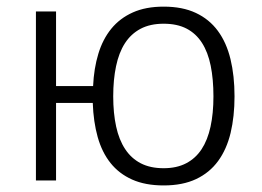

<svg xmlns="http://www.w3.org/2000/svg" viewBox="-20 -547 794 582"><path d="M149.9 0H88.9V-512.2H149.9V-286.1H262.2Q264.6 -339.8 278.1 -384Q291.5 -428.2 317.4 -460Q343.3 -491.7 382.6 -509.3Q421.9 -526.9 476.1 -526.9Q533.2 -526.9 573.7 -507.8Q614.3 -488.8 640.4 -453.4Q666.5 -418 678.7 -367.7Q690.9 -317.4 690.9 -254.9Q690.9 -193.8 679 -144Q667 -94.2 641.1 -58.8Q615.2 -23.4 574.5 -4.2Q533.7 15.1 476.1 15.1Q420.4 15.1 380.6 -2.7Q340.8 -20.5 314.9 -53Q289.1 -85.4 276.1 -131.6Q263.2 -177.7 261.2 -234.9H149.9ZM627 -254.9Q627 -306.6 618.7 -347.7Q610.4 -388.7 592.3 -417Q574.2 -445.3 545.7 -460.2Q517.1 -475.1 476.1 -475.1Q435.1 -475.1 406 -459.7Q377 -444.3 358.6 -415.8Q340.3 -387.2 331.8 -346.4Q323.2 -305.7 323.2 -254.9Q323.2 -204.1 332 -163.6Q340.8 -123 359.4 -95Q377.9 -66.9 406.7 -52Q435.5 -37.1 476.1 -37.1Q515.6 -37.1 544.2 -52Q572.8 -66.9 591.1 -94.7Q609.4 -122.6 618.2 -163.1Q627 -203.6 627 -254.9Z"/></svg>

Font: Clear Sans Light
Style: Regular
Weight: 300
Foundry: Intel Corporation
Version: Version 1.00